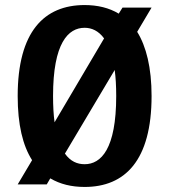

<svg xmlns="http://www.w3.org/2000/svg" viewBox="-20 -730 670 760"><path d="M50 0H165L179 -24C218 -1 263 10 315 10C475 10 580 -95 580 -350C580 -462 559 -546 523 -604L580 -700H465L450 -676C412 -699 366 -710 315 -710C155 -710 50 -605 50 -350C50 -237 70 -154 107 -96ZM190 -350C190 -560 250 -620 315 -620C343 -620 370 -608 392 -578L196 -246C192 -275 190 -310 190 -350ZM440 -350C440 -140 380 -80 315 -80C286 -80 259 -91 237 -122L434 -453C438 -424 440 -389 440 -350Z"/></svg>

Font: Scada
Style: Bold
Weight: 700
Designer: Jovanny Lemonad
Foundry: Jovanny Lemonad
Version: Version 3.005